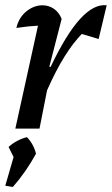

<svg xmlns="http://www.w3.org/2000/svg" viewBox="-20 -511 444 763"><path d="M41 0 131 -409Q112 -408 92 -406Q72 -404 45 -400Q55 -442 85 -466Q115 -490 149 -490Q173 -490 193.5 -476.5Q214 -463 225 -436L176 -246L181 -245Q244 -377 299 -436.5Q354 -496 404 -490L372 -356L305 -376Q270 -340 236 -285.5Q202 -231 167 -152L137 0ZM1 227 34 113 14 73Q45 45 87 34Q114 62 123 100Q83 173 31 232Z"/></svg>

Font: Piazzolla Medium
Style: Italic
Weight: 500
Italic angle: -11.3°
Designer: Juan Pablo del Peral
Foundry: Huerta Tipografica
Version: Version 1.330